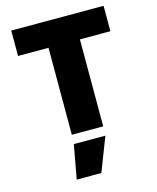

<svg xmlns="http://www.w3.org/2000/svg" viewBox="-143 -827 983 1205"><g transform="rotate(-15 348.0 -225.0)"><path d="M203 280 243 60H448L363 280ZM648 -730V-565H450V0H246V-565H48V-730Z"/></g></svg>

Font: M PLUS 1p Black
Style: Regular
Weight: 900
Version: Version 1.061